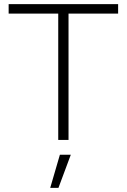

<svg xmlns="http://www.w3.org/2000/svg" viewBox="-20 -680 616 933"><path d="M554 -660V-614H313V0H263V-614H22V-660ZM324 72 264 233H224L271 72Z"/></svg>

Font: Work Sans Light
Style: Regular
Weight: 300
Designer: Wei Huang
Foundry: Wei Huang
Version: Version 2.012; ttfautohint (v1.8.3)